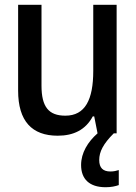

<svg xmlns="http://www.w3.org/2000/svg" viewBox="-20 -559 570 805"><path d="M222 10C289 10 339 -15 369 -71H375L389 0C348 36 320 82 320 133C320 191 354 226 423 226C446 226 464 222 478 217V154C469 157 457 160 443 160C412 160 396 145 396 112C396 77 413 44 457 0H469V-539H371V-262C371 -141 337 -74 254 -74C184 -74 154 -111 154 -200V-539H56V-179C56 -51 114 10 222 10Z"/></svg>

Font: Noto Sans Mono Condensed Medium
Style: Regular
Weight: 500
Width: 3
Designer: Monotype Design Team
Foundry: Monotype Imaging Inc.
Version: Version 2.014